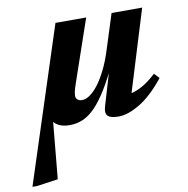

<svg xmlns="http://www.w3.org/2000/svg" viewBox="-143 -524 840 856"><g transform="rotate(-10 277.0 -96.0)"><path d="M368 -291.5 417.5 -447H556L430 -37L409 -75.5Q432 -76 455.5 -83.2Q479 -90.5 504 -106.2Q529 -122 556.5 -147.5L578 -124.5Q520.5 -52.5 466 -19.8Q411.5 13 369 13Q333 13 320.2 0.5Q307.5 -12 316.5 -42L374.5 -237L381 -229.5Q349 -162 320.2 -115.2Q291.5 -68.5 264.2 -40.2Q237 -12 208.5 0.5Q180 13 148 13Q116 13 95.8 1.8Q75.5 -9.5 67.2 -30.5Q59 -51.5 62 -80L83 -81.5L52.5 241.5L-43.5 255H-64.5L163.5 -447H302.5L206.5 -167.5Q199 -146 196 -133Q193 -120 193 -111.5Q193 -101 200.2 -94.2Q207.5 -87.5 221.5 -87.5Q237.5 -87.5 256.2 -100.2Q275 -113 294.5 -138.2Q314 -163.5 333 -201.8Q352 -240 368 -291.5Z"/></g></svg>

Font: Newsreader 16pt 16pt
Style: Bold Italic
Weight: 700
Italic angle: -17°
Version: Version 1.003